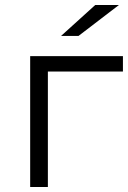

<svg xmlns="http://www.w3.org/2000/svg" viewBox="-20 -750 515 770"><path d="M101 0V-525H473V-463H172V0ZM225 -606 362 -730H457L295 -606Z"/></svg>

Font: Modern
Style: Small
Weight: 400
Designer: Julieta Ulanovsky
Foundry: Julieta Ulanovsky
Version: Version 8.000